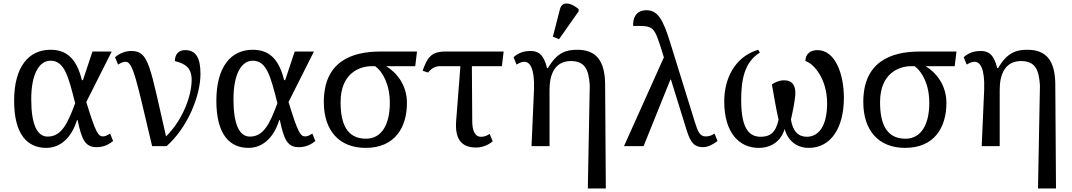

<svg xmlns="http://www.w3.org/2000/svg" viewBox="-20 -828 6072 1088"><path d="M242 10C332 10 390 -61 416 -147H420C443 -35 464 6 527 6C571 6 600 -12 621 -29L604 -71C592 -64 579 -55 564 -55C536 -55 522 -77 469 -250L613 -536H504L450 -374H444C413 -501 353 -546 266 -546C143 -546 60 -450 60 -257C60 -65 136 10 242 10ZM250 -54C190 -54 157 -124 157 -266C157 -410 203 -484 266 -484C345 -484 367 -397 406 -243C362 -124 327 -54 250 -54Z M842 0H924C1043 -105 1116 -285 1116 -409C1116 -496 1093 -544 1029 -544C993 -544 971 -521 971 -482C1030 -467 1066 -444 1066 -375C1066 -284 1015 -148 921 -55C829 -453 825 -539 725 -539C692 -539 661 -528 632 -504L649 -462C667 -473 678 -478 692 -478C735 -478 755 -365 842 0Z M1388 10C1478 10 1536 -61 1562 -147H1566C1589 -35 1610 6 1673 6C1717 6 1746 -12 1767 -29L1750 -71C1738 -64 1725 -55 1710 -55C1682 -55 1668 -77 1615 -250L1759 -536H1650L1596 -374H1590C1559 -501 1499 -546 1412 -546C1289 -546 1206 -450 1206 -257C1206 -65 1282 10 1388 10ZM1396 -54C1336 -54 1303 -124 1303 -266C1303 -410 1349 -484 1412 -484C1491 -484 1513 -397 1552 -243C1508 -124 1473 -54 1396 -54Z M2052 10C2218 10 2286 -106 2286 -245C2286 -344 2230 -416 2168 -453H2333L2343 -536H2135C1968 -536 1815 -476 1815 -250C1815 -88 1902 10 2052 10ZM2054 -42C1945 -42 1910 -128 1910 -249C1910 -416 2021 -453 2086 -453H2106C2149 -421 2189 -350 2189 -245C2189 -123 2143 -42 2054 -42Z M2678 8C2720 8 2754 -12 2772 -27L2755 -69C2737 -59 2728 -53 2705 -53C2669 -53 2656 -93 2656 -142L2654 -453H2824L2834 -536H2503C2422 -536 2400 -499 2375 -427L2406 -417C2426 -443 2450 -453 2472 -453H2589L2565 -145C2557 -44 2591 8 2678 8Z M3148 -606 3259 -764V-776C3221 -810 3166 -827 3153 -776L3113 -620ZM3311 240H3413L3409 -350C3408 -487 3356 -546 3251 -546C3187 -546 3136 -530 3085 -442H3080C3061 -521 3029 -539 2987 -539C2944 -539 2917 -527 2890 -504L2907 -462C2925 -473 2939 -478 2951 -478C2984 -478 3010 -439 3006 -320L2992 0H3094V-320C3094 -406 3124 -482 3215 -482C3296 -482 3316 -432 3322 -345Z M3516 0H3627L3779 -377H3782L3871 -90C3894 -17 3916 6 3965 6C3993 6 4024 -12 4046 -29L4029 -71C4012 -61 4002 -55 3978 -55C3945 -55 3934 -84 3917 -138L3778 -586C3737 -719 3707 -770 3643 -770C3584 -770 3565 -725 3568 -681C3690 -681 3685 -687 3742 -503Z M4279 10C4358 10 4408 -35 4426 -97C4444 -34 4491 10 4563 10C4689 10 4762 -104 4762 -274C4762 -407 4714 -544 4612 -544C4571 -544 4544 -521 4544 -482C4589 -469 4667 -384 4667 -242C4667 -116 4620 -53 4552 -53C4504 -53 4472 -84 4462 -151C4470 -183 4487 -268 4487 -299C4487 -342 4472 -373 4423 -373C4398 -373 4374 -363 4354 -350C4364 -294 4378 -209 4392 -149C4375 -75 4343 -53 4291 -53C4233 -53 4180 -87 4180 -260C4180 -369 4195 -474 4286 -530L4276 -546C4138 -504 4084 -375 4084 -254C4084 -74 4170 10 4279 10Z M5109 10C5275 10 5343 -106 5343 -245C5343 -344 5287 -416 5225 -453H5390L5400 -536H5192C5025 -536 4872 -476 4872 -250C4872 -88 4959 10 5109 10ZM5111 -42C5002 -42 4967 -128 4967 -249C4967 -416 5078 -453 5143 -453H5163C5206 -421 5246 -350 5246 -245C5246 -123 5200 -42 5111 -42Z M5862 240H5964L5960 -350C5959 -487 5907 -546 5802 -546C5738 -546 5687 -530 5636 -442H5631C5612 -521 5580 -539 5538 -539C5495 -539 5468 -527 5441 -504L5458 -462C5476 -473 5490 -478 5502 -478C5535 -478 5561 -439 5557 -320L5543 0H5645V-320C5645 -406 5675 -482 5766 -482C5847 -482 5867 -432 5873 -345Z"/></svg>

Font: Noto Serif
Style: Regular
Weight: 400
Designer: Monotype Design Team
Foundry: Monotype Imaging Inc.
Version: Version 2.015